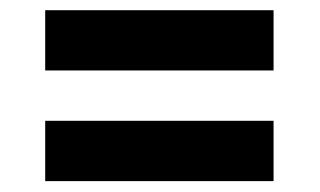

<svg xmlns="http://www.w3.org/2000/svg" viewBox="-20 -499 612 367"><path d="M502.9 -364.3H66.4V-479.5H502.9ZM502.9 -152.8H66.4V-268.1H502.9Z"/></svg>

Font: Shabnam FD
Style: Bold
Weight: 700
Foundry: DejaVu fonts team - Redesigned by Saber Rastikerdar - Based on Vazir font
Version: Version 5.00;October 20, 2019;FontCreator 12.0.0.2547 64-bit